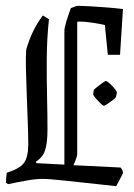

<svg xmlns="http://www.w3.org/2000/svg" viewBox="-21 -628 461 659"><path d="M147 -562Q140 -496 139.5 -427.5Q139 -359 140.5 -296Q142 -233 142 -184Q142 -138 134 -113Q126 -88 102 -73L104 -68L200 -63V-522Q200 -532 206.5 -553.5Q213 -575 222 -600Q240 -608 248 -608Q260 -608 287 -606.5Q314 -605 345.5 -602.5Q377 -600 401 -597L391 -440H349L339 -542Q323 -546 296.5 -550Q270 -554 253 -554Q248 -554 244 -553V-100Q244 -89 231 -61L393 -53Q401 -44 401 -33L378 11Q275 0 211.5 -7Q148 -14 126 -14Q103 -14 74 -9Q45 -4 7 4L-1 -1L2 -35Q47 -49 61.5 -69Q76 -89 76 -134Q76 -159 74.5 -203.5Q73 -248 71 -297.5Q69 -347 68 -390.5Q67 -434 69 -458Q79 -492 92.5 -520Q106 -548 126 -575ZM301 -319Q302 -321 311 -328.5Q320 -336 330 -343Q340 -350 342 -350Q346 -350 355.5 -341.5Q365 -333 373 -323Q381 -313 380 -309L377 -295Q376 -292 367 -285Q358 -278 348 -271.5Q338 -265 336 -265Q332 -265 323 -274Q314 -283 306 -292.5Q298 -302 299 -306Z"/></svg>

Font: Grenze Gotisch Light
Style: Regular
Weight: 300
Designer: Renata Polastri
Foundry: Omnibus-Type
Version: Version 1.001